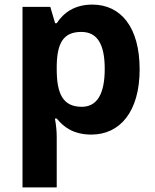

<svg xmlns="http://www.w3.org/2000/svg" viewBox="-20 -576 673 836"><path d="M382 -556C303 -556 256 -519 227 -475H220L199 -546H78V240H227V20C227 -6 224 -34 219 -60H227C256 -24 299 10 378 10C501 10 588 -88 588 -274C588 -459 505 -556 382 -556ZM334 -437C404 -437 436 -383 436 -276C436 -169 404 -111 336 -111C253 -111 227 -169 227 -275V-291C229 -389 256 -437 334 -437Z"/></svg>

Font: Noto Sans Malayalam
Style: Bold
Weight: 700
Designer: Jelle Bosma - Monotype Design Team
Foundry: Monotype Imaging Inc.
Version: Version 2.104